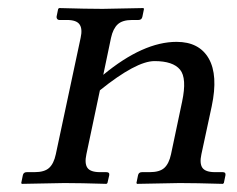

<svg xmlns="http://www.w3.org/2000/svg" viewBox="-20 -451 583 472"><path d="M192.4 -71.8Q187.5 -49.3 194.8 -38.6Q202.1 -27.8 226.1 -27.8H241.2Q250 -27.8 248.5 -20L244.1 -1L241.7 1Q177.2 -1 138.2 -1L33.7 1L32.2 -1L36.1 -20Q37.6 -27.8 45.9 -27.8H64.9Q89.4 -27.8 100.8 -38.3Q112.3 -48.8 117.2 -71.8L178.2 -357.9Q183.1 -379.9 175.8 -390.6Q168.5 -401.9 144.5 -401.9H125.5Q122.6 -401.9 120.6 -404.3Q118.7 -406.7 119.1 -410.2L123 -429.2L125.5 -431.2Q193.4 -429.2 232.4 -429.2L332.5 -431.2L334 -429.2L330.1 -410.2Q328.6 -401.9 320.3 -401.9H305.2Q280.8 -401.9 269.3 -391.1Q257.8 -380.4 252.9 -357.9L233.9 -267.1Q332 -348.1 414.1 -348.1Q469.7 -348.1 493.2 -307.1Q516.6 -266.1 500.5 -189.9L475.1 -71.8Q470.2 -49.3 477.5 -38.6Q484.9 -27.8 508.8 -27.8H527.8Q535.6 -27.8 534.2 -20L530.3 -1L527.8 1Q460.4 -1 421.4 -1L316.9 1L315.4 -1L319.3 -20Q320.8 -27.8 329.1 -27.8H348.1Q372.6 -27.8 384 -38.3Q395.5 -48.8 400.4 -71.8L427.7 -201.2Q439.9 -258.8 422.6 -279.8Q405.3 -300.8 359.9 -300.8Q314.9 -300.8 225.6 -229Z"/></svg>

Font: Linux Biolinum G
Style: Italic
Weight: 400
Italic angle: -12°
Designer: Philipp H. Poll
Foundry: Philipp H. Poll
Version: Version 0.5.1